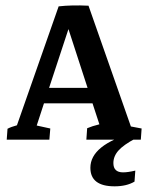

<svg xmlns="http://www.w3.org/2000/svg" viewBox="-20 -507 535 697"><path d="M301.3 -486.3 455.1 -47.9 494.1 -40.5 491.2 0H293.5L296.4 -41.5Q314.5 -49.3 340.8 -55.7L315.9 -131.8H139.6L113.3 -51.3L162.6 -40.5L159.2 0H4.4L7.3 -39.6Q20 -46.4 41.5 -52.2L192.9 -483.9Q240.7 -489.3 301.3 -486.3ZM158.2 -188H297.9L228.5 -401.4ZM396 169.4Q308.1 169.4 308.1 102.1Q308.1 19 465.8 -25.9L471.2 -3.9Q428.7 18.6 410.2 39.3Q391.6 60.1 391.6 85Q391.6 118.7 426.8 118.7Q444.3 118.7 471.2 112.3L468.3 152.3Q439.5 169.4 396 169.4Z"/></svg>

Font: Markazi Text SemiBold
Style: Regular
Weight: 600
Designer: Borna Izadpanah (Arabic designer), Fiona Ross (Arabic design director) and Florian Runge (Latin designer)
Foundry: Borna Izadpanah and Florian Runge
Version: Version 1.001; ttfautohint (v1.8.3)